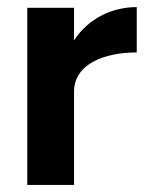

<svg xmlns="http://www.w3.org/2000/svg" viewBox="-20 -522 419 542"><path d="M57 0H189V-263C189 -341 274 -374 366 -374V-502C298 -502 230 -471 189 -408V-500H57Z"/></svg>

Font: HB Figtree Prototype
Style: Bold
Weight: 700
Designer: Alfredo Marco Pradil
Foundry: Hanken Design Co.®
Version: Version 1.002;Glyphs 3.2 (3228)